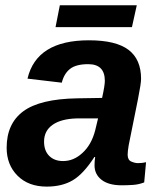

<svg xmlns="http://www.w3.org/2000/svg" viewBox="-20 -689 596 719"><path d="M435.5 4.9Q386.7 4.9 360.4 -15.6Q334 -36.1 334 -69.8Q334 -86.4 336.4 -101.1H333.5Q292.5 -37.6 252.4 -13.9Q212.4 9.8 154.8 9.8Q86.4 9.8 45.7 -31Q4.9 -71.8 4.9 -135.7Q4.9 -226.1 67.1 -272.2Q129.4 -318.4 269 -320.8L362.3 -322.3Q372.6 -368.7 372.6 -386.2Q372.6 -448.7 310.5 -448.7Q264.6 -448.7 242.2 -430.9Q219.7 -413.1 211.4 -379.4L83 -394.5Q116.7 -538.1 313 -538.1Q414.1 -538.1 461.2 -502.4Q508.3 -466.8 508.3 -394Q508.3 -376 496.6 -317.4L461.9 -145Q458 -121.6 458 -109.9Q458 -89.8 471.7 -84Q485.4 -78.1 496.6 -78.1Q512.7 -78.1 526.9 -81.5L520 -5.9Q499.5 2 478.5 3.4Q457.5 4.9 435.5 4.9ZM145 -158.7Q145 -124.5 164.3 -105.2Q183.6 -85.9 216.3 -85.9Q255.4 -85.9 287.6 -115.2Q322.3 -146 336.4 -200.7L347.2 -245.6H268.1Q209 -244.1 177.2 -221.7Q145 -199.2 145 -158.7ZM492.2 -669.4 474.1 -587.4H188L204.1 -669.4Z"/></svg>

Font: Arimo
Style: Bold Italic
Weight: 700
Italic angle: -12°
Designer: Steve Matteson
Foundry: Monotype Imaging Inc.
Version: Version 1.33